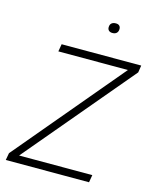

<svg xmlns="http://www.w3.org/2000/svg" viewBox="-125 -933 818 1016"><g transform="rotate(15 284.5 -424.5)"><path d="M6 0 13 -39 507 -627H126L133 -668H569L563 -629L68 -41H469L462 0ZM377 -795Q364 -795 357 -801.5Q350 -808 350 -819Q350 -834 358.5 -841.5Q367 -849 382 -849Q395 -849 401.5 -842.5Q408 -836 408 -825Q408 -811 400 -803Q392 -795 377 -795Z"/></g></svg>

Font: Gantari ExtraLight
Style: Italic
Weight: 250
Italic angle: -10°
Designer: Anugrah Pasau
Foundry: Lafontype
Version: Version 1.000